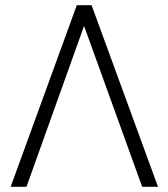

<svg xmlns="http://www.w3.org/2000/svg" viewBox="-20 -720 649 740"><path d="M304 -620 528 0H589L333 -700H276L21 0H82Z"/></svg>

Font: AdventPro_ExpandedRegular
Style: ExpandedRegular
Weight: 400
Width: 7
Designer: VivaRado, Andreas Kalpakidis
Foundry: VivaRado, Andreas Kalpakidis
Version: Version 3.000